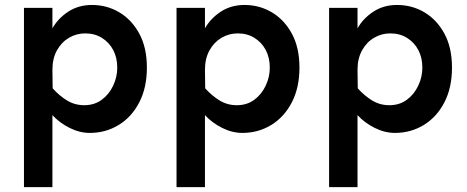

<svg xmlns="http://www.w3.org/2000/svg" viewBox="-20 -524 1894 778"><path d="M77.1 234.4V-492.2H192.4V-409.2Q214.8 -449.2 256.3 -476.6Q297.9 -503.9 352.5 -503.9Q413.1 -503.9 463.4 -474.1Q513.7 -444.3 544.4 -387.7Q575.2 -331.1 575.2 -250Q575.2 -168.9 544.4 -109.4Q513.7 -49.8 460.9 -17.6Q408.2 14.6 343.8 14.6Q302.7 14.6 261.7 -5.9Q220.7 -26.4 192.4 -57.6V234.4ZM321.3 -97.7Q362.3 -97.7 392.1 -119.6Q421.9 -141.6 438.5 -176.8Q455.1 -211.9 455.1 -250Q455.1 -290 439 -320.8Q422.9 -351.6 393.6 -370.1Q364.3 -388.7 325.2 -388.7Q290 -388.7 259.8 -371.1Q229.5 -353.5 210.9 -320.3Q192.4 -287.1 192.4 -241.2L193.4 -166Q220.7 -135.7 252 -116.7Q283.2 -97.7 321.3 -97.7Z M695.3 234.4V-492.2H810.5V-409.2Q833 -449.2 874.5 -476.6Q916 -503.9 970.7 -503.9Q1031.2 -503.9 1081.5 -474.1Q1131.8 -444.3 1162.6 -387.7Q1193.4 -331.1 1193.4 -250Q1193.4 -168.9 1162.6 -109.4Q1131.8 -49.8 1079.1 -17.6Q1026.4 14.6 961.9 14.6Q920.9 14.6 879.9 -5.9Q838.9 -26.4 810.5 -57.6V234.4ZM939.5 -97.7Q980.5 -97.7 1010.3 -119.6Q1040 -141.6 1056.6 -176.8Q1073.2 -211.9 1073.2 -250Q1073.2 -290 1057.1 -320.8Q1041 -351.6 1011.7 -370.1Q982.4 -388.7 943.4 -388.7Q908.2 -388.7 877.9 -371.1Q847.7 -353.5 829.1 -320.3Q810.5 -287.1 810.5 -241.2L811.5 -166Q838.9 -135.7 870.1 -116.7Q901.4 -97.7 939.5 -97.7Z M1313.5 234.4V-492.2H1428.7V-409.2Q1451.2 -449.2 1492.7 -476.6Q1534.2 -503.9 1588.9 -503.9Q1649.4 -503.9 1699.7 -474.1Q1750 -444.3 1780.8 -387.7Q1811.5 -331.1 1811.5 -250Q1811.5 -168.9 1780.8 -109.4Q1750 -49.8 1697.3 -17.6Q1644.5 14.6 1580.1 14.6Q1539.1 14.6 1498 -5.9Q1457 -26.4 1428.7 -57.6V234.4ZM1557.6 -97.7Q1598.6 -97.7 1628.4 -119.6Q1658.2 -141.6 1674.8 -176.8Q1691.4 -211.9 1691.4 -250Q1691.4 -290 1675.3 -320.8Q1659.2 -351.6 1629.9 -370.1Q1600.6 -388.7 1561.5 -388.7Q1526.4 -388.7 1496.1 -371.1Q1465.8 -353.5 1447.3 -320.3Q1428.7 -287.1 1428.7 -241.2L1429.7 -166Q1457 -135.7 1488.3 -116.7Q1519.5 -97.7 1557.6 -97.7Z"/></svg>

Font: Sen SemiBold
Style: Regular
Weight: 600
Designer: Kosal Sen, Philatype
Foundry: Philatype
Version: Version 2.000;gftools[0.9.31]